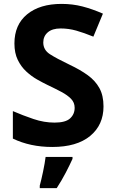

<svg xmlns="http://www.w3.org/2000/svg" viewBox="-20 -744 591 985"><path d="M511 -198Q511 -103 442.5 -46.5Q374 10 248 10Q135 10 46 -33V-174Q97 -152 151.5 -133.5Q206 -115 260 -115Q316 -115 339.5 -136.5Q363 -158 363 -191Q363 -218 344.5 -237Q326 -256 295 -272.5Q264 -289 224 -308Q199 -320 170 -336.5Q141 -353 114.5 -377.5Q88 -402 71 -437Q54 -472 54 -521Q54 -617 119 -670.5Q184 -724 296 -724Q352 -724 402.5 -711Q453 -698 508 -674L459 -556Q410 -576 371 -587Q332 -598 291 -598Q248 -598 225 -578Q202 -558 202 -526Q202 -488 236 -466Q270 -444 337 -412Q392 -386 430.5 -358Q469 -330 490 -292Q511 -254 511 -198ZM352 71Q337 104 317 142.5Q297 181 271 221H184V208Q192 179 201 136Q210 93 214 61H352Z"/></svg>

Font: Noto Sans Tamil
Style: Bold
Weight: 700
Designer: Jelle Bosma - Monotype Design Team
Foundry: Monotype Imaging Inc.
Version: Version 2.004; ttfautohint (v1.8.4.7-5d5b)